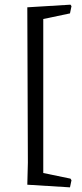

<svg xmlns="http://www.w3.org/2000/svg" viewBox="-20 -660 349 817"><path d="M96.2 126Q96.2 126 98.6 32.2L96.2 -628.9L279.8 -640.1L284.2 -633.8L277.8 -603L164.1 -579.1V76.2L279.8 100.1L284.2 106.9L277.8 137.2Z"/></svg>

Font: Alegreya-Regular
Style: Regular
Weight: 400
Designer: Juan Pablo del Peral
Foundry: Juan Pablo del Peral
Version: Version 1.003